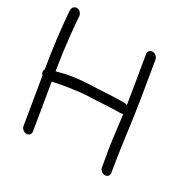

<svg xmlns="http://www.w3.org/2000/svg" viewBox="-180 -816 960 968"><g transform="rotate(30 300.5 -331.5)"><path d="M62.6 -19.4C65 -5 79.5 7 94.5 7C109.6 7 120 -5 117.6 -19.5L73.5 -284.7C78 -285.7 85.4 -287.4 92.8 -289C123.1 -295.3 216.5 -311.6 267.8 -313.1C336.7 -315.2 393.2 -320.5 438.4 -320.5H454.4C459.4 -320.5 463.9 -321.9 467.6 -324.3C473.1 -284.2 478.1 -244.1 483.7 -197.8C490.9 -138 494.7 -123.3 501.8 -80.7L509.2 -36.4C511.6 -22 526.1 -10 541.1 -10C556.1 -10 566.6 -22 564.2 -36.5L556.8 -80.7C538.5 -190.4 524.1 -325.2 505.5 -436.6L471.3 -642.5C468.8 -657.5 454.2 -670 439.2 -670C424.1 -670 413.8 -657.5 416.3 -642.5L450.3 -438.1C454.2 -414.5 457.7 -392.4 460.9 -371C456.1 -373.8 450.7 -375.5 445.2 -375.5H429.2C372.8 -375.5 322.8 -370 245.8 -367.6C203.8 -366.3 158.2 -360.9 111.9 -351.7C90.8 -346.4 76.4 -342.8 64.3 -339.8C53.3 -407.1 44.8 -470.5 39 -526.9C33.2 -585.1 30.1 -619.5 29.7 -630C31 -644 23.9 -664.7 4.8 -669.3C-3.7 -671.4 -11.9 -669 -18.2 -664C-29 -655.4 -26.9 -638.7 -25.1 -618.5C-17.7 -525.9 -5.3 -427.3 12.6 -320.1C5.6 -309.7 9.1 -296.7 18 -287.6Z"/></g></svg>

Font: MewTooHand
Style: BdWideLta
Weight: 400
Designer: Mew Too, Robert Jablonski
Version: Version 0.77